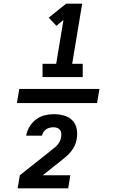

<svg xmlns="http://www.w3.org/2000/svg" viewBox="-20 -868 640 1056"><path d="M214 -444V-517H289L329 -758L290 -726L248 -771L344 -848H432L377 -517H435V-444ZM514 -301H73L86 -379H527ZM77 168 89 96 258 -38Q267 -46 277 -53.5Q287 -61 295 -70Q303 -79 308.5 -90Q314 -101 316 -113Q316 -113 316 -114Q316 -115 316 -115Q318 -126 317 -136Q316 -146 310 -153.5Q304 -161 294.5 -164.5Q285 -168 275 -168Q264 -168 253.5 -165.5Q243 -163 234 -157Q225 -151 219 -141.5Q213 -132 211 -122H124Q128 -147 142 -170.5Q156 -194 177.5 -210.5Q199 -227 224.5 -233.5Q250 -240 275 -240Q303 -240 330.5 -233Q358 -226 377 -207Q396 -188 401.5 -160Q407 -132 402 -103Q399 -85 391 -67.5Q383 -50 370.5 -34.5Q358 -19 342.5 -6Q327 7 312 19L215 96H367L355 168Z"/></svg>

Font: Iosevka SS04 XBd Ex
Style: Italic
Weight: 800
Width: 7
Italic angle: -9°
Monospace: yes
Designer: Belleve Invis
Foundry: Belleve Invis
Version: Version 19.0.0; ttfautohint (v1.8.4)